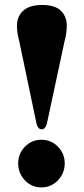

<svg xmlns="http://www.w3.org/2000/svg" viewBox="-20 -762 346 792"><path d="M154.5 -741.5Q206.5 -741.5 231 -717.8Q255.5 -694 255.5 -656Q255.5 -626 246 -590.5L173.5 -252.5Q167 -228.5 152 -228.5Q136.5 -228.5 130.5 -252.5L59.5 -591.5Q54 -612 52 -627Q50 -642 50 -656.5Q50 -694.5 76 -718Q102 -741.5 154.5 -741.5ZM150.5 11Q110 11 82.5 -18.5Q55 -48 55 -88Q55 -128 82.8 -156.8Q110.5 -185.5 150.5 -185.5Q191.5 -185.5 219.2 -156.8Q247 -128 247 -88Q247 -48 219.2 -18.5Q191.5 11 150.5 11Z"/></svg>

Font: Fraunces 72pt
Style: Bold
Weight: 700
Version: Version 1.000;[b76b70a41]